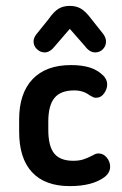

<svg xmlns="http://www.w3.org/2000/svg" viewBox="-20 -622 413 652"><path d="M45 -216V-175Q45 -84 89 -37Q133 10 217 10Q293 10 334 -20Q354 -35 354 -56Q354 -73 342.5 -87Q331 -101 314 -101Q306 -101 296 -95Q277 -85 262.5 -80.5Q248 -76 229 -76Q184 -76 164 -101Q144 -126 144 -181V-209Q144 -264 165 -289.5Q186 -315 232 -315Q263 -315 285 -298Q294 -293 297.5 -291.5Q301 -290 306 -290Q323 -290 333.5 -305Q344 -320 344 -335Q344 -352 331 -365Q312 -384 285.5 -392.5Q259 -401 221 -401Q136 -401 90.5 -353Q45 -305 45 -216ZM217 -524 268 -466Q284 -444 303 -444Q319 -444 329.5 -455Q340 -466 340 -481Q340 -493 331 -506L289 -559Q271 -583 255 -592.5Q239 -602 217 -602Q195 -602 179 -592.5Q163 -583 145 -557L103 -505Q94 -493 94 -481Q94 -466 105.5 -455Q117 -444 132 -444Q150 -444 167 -466Z"/></svg>

Font: Beiruti SemiBold
Style: Regular
Weight: 600
Designer: Arlette Boutros
Foundry: Boutros
Version: Version 1.41